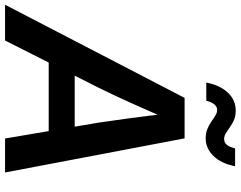

<svg xmlns="http://www.w3.org/2000/svg" viewBox="-148 -856 975 778"><g transform="rotate(90 340.0 -467.5)"><path d="M-29.3 0 348.1 -727.5H512.2L650.4 0H512.7L448.2 -380.4Q439.5 -438.5 429.9 -510Q420.4 -581.5 409.7 -675.3H441.9Q401.4 -582.5 369.1 -511.2Q336.9 -439.9 307.6 -380.4L115.7 0ZM151.4 -176.8 168.9 -282.2H545.9L528.3 -176.8ZM512.2 -813Q490.7 -813 474.1 -819.8Q457.5 -826.7 444.1 -836.2Q430.7 -845.7 419.2 -852.5Q407.7 -859.4 397.5 -859.4Q382.8 -859.4 373.3 -846.7Q363.8 -834 359.9 -815.4H286.1Q296.9 -871.1 326.9 -902.8Q356.9 -934.6 399.4 -934.6Q421.9 -934.6 438 -927.5Q454.1 -920.4 466.8 -911.1Q479.5 -901.9 491 -894.8Q502.4 -887.7 514.6 -887.7Q529.8 -887.7 538.6 -898.9Q547.4 -910.2 552.7 -932.1H625Q614.3 -876 583.5 -844.5Q552.7 -813 512.2 -813Z"/></g></svg>

Font: Inter 24pt SemiBold
Style: Italic
Weight: 600
Italic angle: -9.3988°
Designer: Rasmus Andersson
Foundry: rsms
Version: Version 4.001;git-66647c0bb